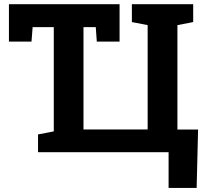

<svg xmlns="http://www.w3.org/2000/svg" viewBox="-20 -731 971 922"><path d="M789.6 171.4V0H162.6V-85.4L238.3 -100.1V-600.6H136.7L131.3 -531.2H22.9V-710.9H554.2V-531.2H444.8L439.9 -600.6H380.9V-109.4H689V-610.4L613.3 -625V-710.9H907.7V-625L832 -610.4V-108.9H931.2L924.3 171.4Z"/></svg>

Font: Roboto Slab
Style: Bold
Weight: 700
Designer: Google
Version: Version 2.000; ttfautohint (v1.8.1.43-b0c9)